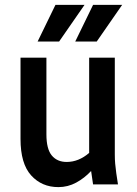

<svg xmlns="http://www.w3.org/2000/svg" viewBox="-20 -755 559 786"><path d="M64 -186V-519H170V-205Q170 -145 192 -118.5Q214 -92 253 -92Q302 -92 345 -129V-519H450V-123Q450 -102 451.5 -85Q453 -68 456 -46L463 0H361L353 -55Q326 -26 292 -7.5Q258 11 219 11Q151 11 107.5 -37Q64 -85 64 -186ZM134 -585 207 -735H326L222 -585ZM288 -585 361 -735H480L376 -585Z"/></svg>

Font: Radio Canada Condensed Medium
Style: Regular
Weight: 500
Width: 3
Designer: Charles Daoud, Etienne Aubert Bonn, Alexandre Saumier Demers, Jacques Le Bailly
Foundry: Radio-Canada
Version: Version 2.104; ttfautohint (v1.8.4.7-5d5b);gftools[0.9.28.de